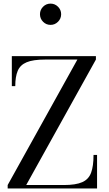

<svg xmlns="http://www.w3.org/2000/svg" viewBox="-20 -1068 617 1088"><path d="M23.5 0V-19.5L418.5 -730.5H235.5Q167.5 -730.5 131 -715.2Q94.5 -700 80.5 -666.8Q66.5 -633.5 66.5 -580H47V-750H523.5V-730.5L128.5 -19.5H341.5Q410 -19.5 446.2 -35.8Q482.5 -52 496.2 -89.2Q510 -126.5 510 -190H530V0ZM266.5 -927Q241.5 -927 224 -944.8Q206.5 -962.5 206.5 -987.5Q206.5 -1012 224 -1029.8Q241.5 -1047.5 266.5 -1047.5Q291 -1047.5 308.8 -1029.8Q326.5 -1012 326.5 -987.5Q326.5 -962.5 308.8 -944.8Q291 -927 266.5 -927Z"/></svg>

Font: Bodoni Moda 11pt
Style: Regular
Weight: 400
Version: Version 2.004